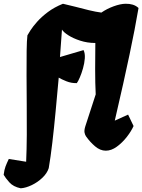

<svg xmlns="http://www.w3.org/2000/svg" viewBox="-56 -808 772 1042"><path d="M56.6 213.9Q16.1 205.6 -5.4 181.4Q-26.9 157.2 -36.1 140.6Q-32.7 112.8 -25.9 95Q-19 77.1 -8.3 54.7L85.9 69.8Q88.9 4.4 89.4 -76.2Q89.8 -156.7 89.1 -240Q88.4 -323.2 88.1 -398.9Q87.9 -474.6 88.6 -532Q89.4 -589.4 92.8 -616.2Q96.7 -623.5 109.6 -643.8Q122.6 -664.1 145.8 -690.2Q168.9 -716.3 203.6 -742.4Q238.3 -768.6 285.6 -787.6Q315.4 -781.2 352.3 -771.5Q389.2 -761.7 426.3 -752.7Q463.4 -743.7 494.1 -739.7Q523.9 -760.3 560.5 -773.7Q597.2 -787.1 625 -787.6Q646.5 -788.1 664.3 -782.7Q682.1 -777.3 695.8 -764.6Q686 -707 674.1 -645.3Q662.1 -583.5 647 -511.7Q631.8 -439.9 612.3 -352.1Q592.8 -264.2 566.9 -153.3L639.2 -186L668.9 -124Q656.2 -95.7 632.1 -64.7Q607.9 -33.7 578.1 -12Q548.3 9.8 518.1 9.8Q487.8 9.8 460 -13.9Q432.1 -37.6 410.6 -68.4Q405.3 -76.2 402.8 -88.4Q400.4 -100.6 406.7 -121.6L463.4 -295.9Q460.4 -356 460.4 -432.4Q460.4 -508.8 461.4 -574.7Q418 -574.7 379.6 -587.2Q341.3 -599.6 314.7 -616.7Q288.1 -633.8 280.3 -647.5L269.5 -498.5L397.5 -536.1Q406.2 -518.1 404.3 -491.5Q402.3 -464.8 394.5 -437.3Q386.7 -409.7 377.2 -387.7Q367.7 -365.7 360.8 -356.9Q331.5 -356 304.4 -366.9Q277.3 -377.9 262.7 -386.7Q254.4 -293.5 245.8 -203.1Q237.3 -112.8 228 -33.9Q218.8 44.9 208.5 104.5Q199.7 132.3 174.1 156.7Q148.4 181.2 116.5 196.5Q84.5 211.9 56.6 213.9Z"/></svg>

Font: Fruktur
Style: Italic
Weight: 400
Italic angle: -8°
Designer: Viktoriya Grabowska, Eben Sorkin
Foundry: Viktoriya Grabowska
Version: Version 1.008; ttfautohint (v1.8.4.7-5d5b)